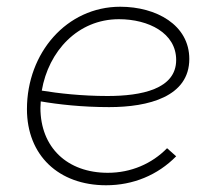

<svg xmlns="http://www.w3.org/2000/svg" viewBox="-20 -544 636 570"><path d="M295 6C375 6 448 -24 503 -80L476 -104C431 -58 369 -31 300 -31C180 -31 100 -106 100 -224L101 -243C153 -234 224 -226 304 -226C421 -226 542 -257 542 -369C542 -470 444 -524 337 -524C178 -524 60 -387 60 -220C60 -83 154 6 295 6ZM104 -275C124 -392 211 -487 333 -487C421 -487 503 -446 503 -366C503 -279 399 -259 299 -259C222 -259 153 -267 104 -275Z"/></svg>

Font: Fixel Display ExtraLight
Style: Italic
Weight: 200
Italic angle: -10°
Designer: AlfaBravo + MacPaw
Foundry: Kyrylo Tkachov, Marchela Mozhyna, Serhii Makarenko, Maria Weinstein, Zakhar Kryvoshyya
Version: Version 1.210;Glyphs 3.2 (3217)